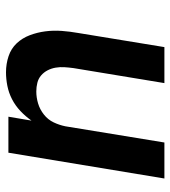

<svg xmlns="http://www.w3.org/2000/svg" viewBox="16 -584 568 640"><g transform="rotate(-90 300.0 -264.0)"><path d="M25 0 111 -520H231L218 -443Q232 -463 250 -480Q268 -497 289.5 -508Q311 -519 334 -523.5Q357 -528 379 -528Q407 -528 432.5 -519.5Q458 -511 475.5 -492.5Q493 -474 502.5 -449Q512 -424 515.5 -397Q519 -370 517 -342.5Q515 -315 510 -287L463 0H343L393 -303Q395 -318 396 -333Q397 -348 394.5 -362.5Q392 -377 385.5 -389.5Q379 -402 368.5 -411Q358 -420 344 -423.5Q330 -427 315 -427Q295 -427 275 -421Q255 -415 238 -401.5Q221 -388 212 -369Q203 -350 199 -330L145 0Z"/></g></svg>

Font: Iosevka SS04 Extended Oblique
Style: Bold
Weight: 700
Width: 7
Italic angle: -9°
Monospace: yes
Designer: Belleve Invis
Foundry: Belleve Invis
Version: Version 19.0.0; ttfautohint (v1.8.4)